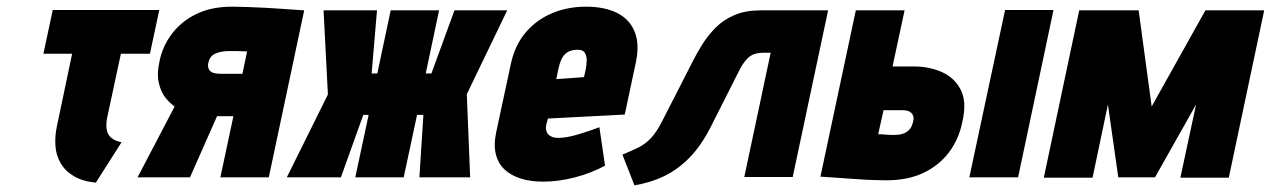

<svg xmlns="http://www.w3.org/2000/svg" viewBox="-20 -531 3806 575"><path d="M301 -179 342 -370H429L457 -501H138L110 -370H196L150 -151Q144 -122 146 -94Q148 -66 161.5 -42.5Q175 -19 201 -3.5Q227 12 267 16L344 -105Q324 -109 313 -118.5Q302 -128 299.5 -143.5Q297 -159 301 -179Z M675 -511Q613 -511 568 -489Q523 -467 495 -430Q467 -393 458 -349Q449 -309 456 -281Q463 -253 477 -236.5Q491 -220 503 -212L392 0H549L630 -183Q633 -183 635.5 -183Q638 -183 640.5 -183Q643 -183 645 -183H679L640 0H785L891 -500Q891 -500 875 -501Q859 -502 833 -504Q807 -506 778 -507.5Q749 -509 721.5 -510Q694 -511 675 -511ZM643 -310Q632 -310 624 -311.5Q616 -313 611 -317Q606 -321 604 -327.5Q602 -334 604 -343Q608 -363 625 -370.5Q642 -378 665 -378Q670 -378 676 -378Q682 -378 689 -378Q696 -378 704 -377.5Q712 -377 720 -377L706 -310Z M1499 -500H1341L1272 -311H1255L1295 -500H1150L1110 -311H1093L1109 -500H949L962 -248L839 0H1001L1068 -187H1084L1044 0H1189L1229 -187H1248L1236 0H1388L1378 -249Z M1616 -158 1621 -176 1851 -188 1884 -343Q1896 -399 1880.5 -436.5Q1865 -474 1827.5 -492.5Q1790 -511 1735 -511Q1680 -511 1633.5 -491.5Q1587 -472 1554.5 -434Q1522 -396 1510 -340L1466 -135Q1458 -97 1465 -69Q1472 -41 1491.5 -23Q1511 -5 1540.5 4Q1570 13 1606 13Q1653 13 1702.5 0Q1752 -13 1792 -35L1775 -150Q1747 -139 1711.5 -128.5Q1676 -118 1652 -118Q1641 -118 1633.5 -121Q1626 -124 1621.5 -129Q1617 -134 1615.5 -141.5Q1614 -149 1616 -158ZM1734 -323 1729 -300 1646 -294 1652 -324Q1656 -342 1662 -354.5Q1668 -367 1678.5 -374Q1689 -381 1707 -382Q1724 -383 1730.5 -374Q1737 -365 1737 -351.5Q1737 -338 1734 -323Z M2258 -500Q2213 -500 2180 -486Q2147 -472 2124 -449Q2101 -426 2084.5 -400Q2068 -374 2056 -350L1964 -170Q1947 -136 1929.5 -117.5Q1912 -99 1891.5 -89Q1871 -79 1844 -68L1880 24Q1929 16 1970 -4Q2011 -24 2045.5 -59.5Q2080 -95 2108 -150L2197 -326Q2207 -344 2217 -354.5Q2227 -365 2239 -369Q2251 -373 2266 -373H2288L2209 -1H2354L2460 -500Z M2883 0H3029L3135 -501H2990ZM2717 -332H2653L2689 -500H2543L2437 -2Q2437 -2 2451.5 -1Q2466 0 2489 1.5Q2512 3 2538.5 5Q2565 7 2590 8Q2615 9 2634 9Q2699 9 2746 -13.5Q2793 -36 2822.5 -75.5Q2852 -115 2862 -166Q2876 -226 2857 -262.5Q2838 -299 2800 -315.5Q2762 -332 2717 -332ZM2660 -127Q2656 -127 2650 -127Q2644 -127 2637.5 -127.5Q2631 -128 2624 -128.5Q2617 -129 2610 -129L2626 -201H2683Q2692 -201 2698.5 -199Q2705 -197 2709.5 -192.5Q2714 -188 2715.5 -181.5Q2717 -175 2714 -165Q2711 -151 2703 -142.5Q2695 -134 2684 -130.5Q2673 -127 2660 -127Z M3590 -500 3429 -212 3390 -500H3212L3106 1H3252L3298 -218L3329 0H3439L3562 -218L3515 1H3660L3766 -500Z"/></svg>

Font: Advent Pro ExtraBold
Style: Italic
Weight: 800
Italic angle: -12°
Version: Version 3.000